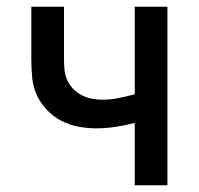

<svg xmlns="http://www.w3.org/2000/svg" viewBox="-20 -550 590 570"><path d="M380 0V-185Q352 -178 323.5 -173.5Q295 -169 266 -169Q239 -169 212.5 -174Q186 -179 162 -191.5Q138 -204 119 -224Q100 -244 89 -268.5Q78 -293 75.5 -320Q73 -347 73 -374V-530H170V-374Q170 -359 171.5 -343Q173 -327 179.5 -312.5Q186 -298 197 -286.5Q208 -275 222.5 -267.5Q237 -260 252.5 -257Q268 -254 284 -254Q308 -254 332.5 -259Q357 -264 380 -270V-530H477V0Z"/></svg>

Font: Lode Dark Term
Style: Bold
Weight: 700
Monospace: yes
Designer: Belleve Invis
Foundry: Belleve Invis
Version: Version 29.2.0